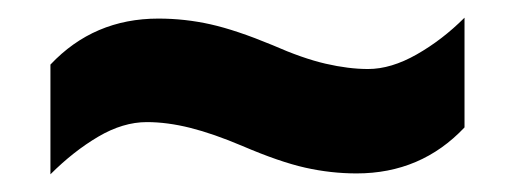

<svg xmlns="http://www.w3.org/2000/svg" viewBox="-20 -461 583 217"><path d="M254 -296Q221 -310 195 -316.5Q169 -323 146 -323Q119 -323 91 -306.5Q63 -290 37 -264V-388Q86 -440 159 -440Q189 -440 218 -433.5Q247 -427 288 -410Q322 -395 348 -389Q374 -383 396 -383Q422 -383 451 -399.5Q480 -416 505 -441V-317Q456 -265 383 -265Q354 -265 325 -271.5Q296 -278 254 -296Z"/></svg>

Font: Noto Sans Gujarati SemiCondensed ExtraBold
Style: Regular
Weight: 800
Width: 4
Designer: Jelle Bosma - Monotype Design Team, Universal Thirst
Foundry: Monotype Imaging Inc.
Version: Version 2.106; ttfautohint (v1.8.4.7-5d5b)